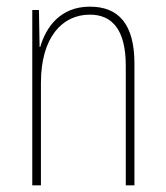

<svg xmlns="http://www.w3.org/2000/svg" viewBox="-20 -557 498 577"><path d="M250 -537C161 -537 118 -475 101 -416H99L97 -527H77V0H103V-308C103 -445 167 -513 250 -513C317 -513 358 -468 358 -359V0H384V-366C384 -485 336 -537 250 -537Z"/></svg>

Font: Noto Sans Gurmukhi Condensed Thin
Style: Regular
Weight: 100
Width: 3
Designer: Jelle Bosma - Monotype Design Team
Foundry: Monotype Imaging Inc.
Version: Version 2.004